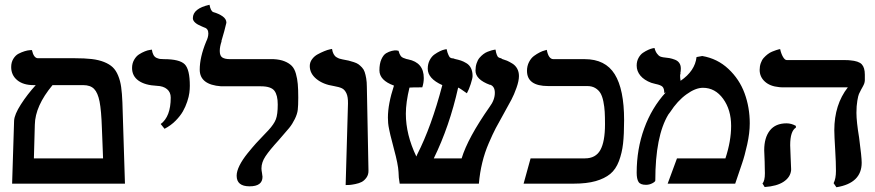

<svg xmlns="http://www.w3.org/2000/svg" viewBox="-20 -770 3668 805"><path d="M329.1 -413.1H200.2Q127.4 -325.7 126 -247.1L122.1 -106H412.1Q411.1 -127 409.7 -169.4Q408.2 -211.9 407.2 -232.9Q404.8 -306.6 397.5 -344Q390.1 -381.3 374.5 -397.2Q358.9 -413.1 329.1 -413.1ZM503.9 0H30.8L39.1 -264.2Q40.5 -290 67.6 -332.3Q94.7 -374.5 129.9 -413.1H121.1Q77.1 -413.1 52 -434.1Q26.9 -455.1 26.9 -488.8Q26.9 -508.8 35.9 -523.4Q44.9 -538.1 57.6 -544.7Q70.3 -551.3 83 -555.2Q95.7 -559.1 104.5 -559.6L113.8 -560.1Q121.6 -525.9 139.2 -525.9H293Q335 -525.9 364.5 -522.5Q394 -519 416.5 -510Q439 -501 452.6 -488Q466.3 -475.1 475.3 -453.1Q484.4 -431.2 488 -405Q491.7 -378.9 493.2 -340.8Z M669.9 -230 653.8 -250Q695.8 -281.2 695.8 -360.8Q695.8 -383.3 680.4 -396.2Q665 -409.2 637.7 -410.2Q587.9 -412.6 560.8 -431.9Q533.7 -451.2 533.7 -484.9Q533.7 -503.9 542.2 -519Q550.8 -534.2 563 -542Q575.2 -549.8 587.4 -554.7Q599.6 -559.6 607.9 -560.5L616.7 -562Q618.7 -548.3 623.5 -539.6Q628.4 -530.8 636.5 -527.3Q644.5 -523.9 650.6 -522.9Q656.7 -522 667 -522Q732.9 -522 754.4 -500.5Q775.9 -479 775.9 -410.2Q775.9 -396 773.9 -380.6Q772 -365.2 764.9 -343.8Q757.8 -322.3 746.8 -303Q735.8 -283.7 716.1 -263.7Q696.3 -243.7 669.9 -230Z M901.4 -556.2Q901.4 -535.6 912.4 -528.8Q923.3 -522 944.3 -522H1112.3H1127.4Q1154.8 -520.5 1173.3 -512.9Q1191.9 -505.4 1203.4 -493.7Q1214.8 -481.9 1220.7 -460.9Q1226.6 -439.9 1228.5 -417.7Q1230.5 -395.5 1230.5 -360.8Q1230.5 -327.6 1228.5 -310.1Q1226.6 -292.5 1216.1 -271Q1205.6 -249.5 1192.4 -233.4Q1179.2 -217.3 1147.5 -181.2Q1110.4 -140.6 1093.3 -115Q1076.2 -89.4 1076.2 -64Q1076.2 -56.2 1078.6 -43.9Q1080.6 -32.2 1080.6 -28.8Q1080.6 11.2 1026.4 11.2Q972.2 11.2 972.2 -33.2Q972.2 -51.8 984.1 -75.9Q996.1 -100.1 1017.8 -127Q1039.6 -153.8 1053.5 -169.2Q1067.4 -184.6 1087.4 -205.1Q1100.6 -218.3 1105.5 -224.1Q1128.9 -249.5 1136.7 -270Q1144.5 -290.5 1144.5 -332Q1144.5 -371.1 1130.4 -389.6Q1116.2 -408.2 1073.2 -408.2H922.4H907.2Q817.4 -414.6 817.4 -478Q817.4 -529.8 844.2 -595.2Q853.5 -613.8 853.5 -629.9Q853.5 -649.9 836.4 -654.8Q832 -656.2 826.2 -659.2Q788.6 -674.3 788.6 -693.8Q788.6 -734.4 858.4 -750Q863.3 -723.1 874.5 -719.2Q897 -712.9 913.1 -701.7Q929.2 -690.4 929.2 -674.8Q929.2 -672.4 920.2 -638.9Q911.1 -605.5 908.2 -597.2H909.2Q901.4 -574.7 901.4 -556.2Z M1429.2 5.9 1439 -335.9Q1439.5 -363.8 1432.4 -378.9Q1425.3 -394 1413.8 -399.7Q1402.3 -405.3 1379.9 -409.2Q1334.5 -416 1306.6 -439Q1278.8 -461.9 1278.8 -493.2Q1278.8 -508.8 1288.3 -521.7Q1297.9 -534.7 1311.8 -542.2Q1325.7 -549.8 1339.4 -555.4Q1353 -561 1362.8 -563L1372.1 -564.9Q1374 -552.2 1378.7 -543.5Q1383.3 -534.7 1390.6 -530.3Q1397.9 -525.9 1403.1 -524.2Q1408.2 -522.5 1416 -521Q1432.1 -518.1 1441.7 -515.9Q1451.2 -513.7 1463.6 -509.5Q1476.1 -505.4 1482.9 -500.5Q1489.7 -495.6 1497.6 -487.3Q1505.4 -479 1509 -468Q1512.7 -457 1515.4 -441.4Q1518.1 -425.8 1518.1 -405.8Q1519 -346.7 1521.5 -229.7Q1523.9 -112.8 1524.9 -55.2Q1525.4 -38.1 1516.6 -25.6Q1507.8 -13.2 1496.8 -7.3Q1485.8 -1.5 1469.7 1.7Q1453.6 4.9 1445.8 5.4Q1438 5.9 1429.2 5.9Z M2155.8 -451.2Q2155.8 -430.7 2145.5 -401.9Q2135.3 -373 2124.3 -352.3Q2113.3 -331.5 2091.8 -293Q2071.3 -256.8 2058.6 -232.7Q2045.9 -208.5 2029.1 -169.4Q2012.2 -130.4 2002 -88.1Q1991.7 -45.9 1987.8 0H1655.8Q1650.9 -26.4 1650.9 -48.8Q1649.4 -80.6 1631.8 -145Q1630.4 -151.4 1624.5 -173.6Q1618.7 -195.8 1616.9 -203.1Q1615.2 -210.4 1611.8 -226.3Q1608.4 -242.2 1607.4 -253.7Q1606.4 -265.1 1606.4 -276.9Q1606.4 -334 1631.8 -411.1Q1570.8 -433.1 1570.8 -475.1Q1570.8 -502.9 1579.1 -521.5Q1587.4 -540 1599.1 -546.9Q1610.8 -553.7 1622.6 -556.6Q1634.3 -559.6 1642.6 -558.6L1650.9 -557.1Q1654.8 -542.5 1660.2 -535.4Q1665.5 -528.3 1677.7 -524.9Q1682.6 -522.5 1691.4 -521Q1756.8 -507.8 1756.8 -442.9Q1756.8 -422.9 1750.5 -403.8Q1706.5 -403.8 1697.8 -402.8H1696.8Q1681.6 -340.3 1681.6 -293Q1681.6 -205.6 1725.6 -113.8L1729.5 -123Q1788.6 -238.3 1834.5 -413.1Q1773.4 -440.4 1773.4 -481.9Q1773.4 -502 1781.5 -517.6Q1789.6 -533.2 1801.3 -541.5Q1813 -549.8 1824.7 -555.4Q1836.4 -561 1844.7 -562.5L1852.5 -564Q1856 -547.9 1860.4 -539.1Q1864.7 -530.3 1866.9 -528.8Q1869.1 -527.3 1873.5 -525.9Q1875 -525.9 1877.9 -525.4Q1880.9 -524.9 1881.8 -524.9Q1882.8 -524.4 1884.3 -523.9Q1885.7 -523.4 1886.7 -522.9Q1902.3 -519.5 1912.6 -516.1Q1922.9 -512.7 1935.5 -505.1Q1948.2 -497.6 1954.8 -483.9Q1961.4 -470.2 1961.4 -451.2Q1961.4 -441.9 1953.6 -417.7Q1945.8 -393.6 1937.5 -378.9Q1907.7 -400.4 1900.9 -402.8Q1864.7 -240.7 1798.8 -106H1915.5Q1941.4 -191.4 2032.7 -321.8Q2054.7 -351.1 2054.7 -380.9Q2054.7 -408.2 2034.7 -415V-414.1Q1973.6 -436.5 1973.6 -474.1Q1973.6 -490.7 1978.3 -504.6Q1982.9 -518.6 1990.2 -527.3Q1997.6 -536.1 2006.6 -543Q2015.6 -549.8 2024.7 -553.2Q2033.7 -556.6 2041 -558.8Q2048.3 -561 2052.7 -561.5L2057.6 -562Q2059.6 -548.3 2063 -540.3Q2066.4 -532.2 2068.6 -530.5Q2070.8 -528.8 2075.7 -526.9Q2082.5 -525.9 2084.5 -523.9H2082.5Q2083.5 -522.9 2084.5 -522.9Q2097.2 -519 2106 -515.4Q2114.7 -511.7 2127.9 -503.7Q2141.1 -495.6 2148.4 -482.2Q2155.8 -468.8 2155.8 -451.2Z M2516.6 -249Q2516.6 -279.8 2515.4 -301Q2514.2 -322.3 2509.8 -344.2Q2505.4 -366.2 2497.6 -379.4Q2489.7 -392.6 2475.8 -400.9Q2461.9 -409.2 2442.4 -409.2H2278.3Q2189.5 -409.2 2189.5 -473.1Q2189.5 -493.2 2198 -509.8Q2206.5 -526.4 2218.8 -535.4Q2231 -544.4 2243.2 -550.5Q2255.4 -556.6 2264.2 -558.6L2272.5 -561Q2279.8 -522 2300.3 -522H2431.6Q2518.1 -522 2557.4 -458.7Q2596.7 -395.5 2596.7 -266.1Q2596.7 -207 2592.3 -168Q2587.9 -128.9 2575 -94.5Q2562 -60.1 2538.6 -40.8Q2515.1 -21.5 2477.5 -10.7Q2439.9 0 2385.3 0H2175.3L2204.6 -106H2432.6Q2477.5 -106 2497.1 -141.1Q2516.6 -176.3 2516.6 -249Z M2900.4 -530.8Q2904.3 -531.2 2912.4 -533Q2920.4 -534.7 2924.3 -535.2Q2987.8 -524.4 3033.9 -481.2Q3080.1 -438 3101.8 -378.9Q3123.5 -319.8 3123.5 -252.9Q3123.5 -212.4 3112.8 -164.3Q3102.1 -116.2 3091.3 -85Q3086.9 -71.3 3076.9 -42.5Q3066.9 -13.7 3062.5 0H2779.3L2818.4 -106H3021.5Q3045.4 -178.7 3045.4 -242.2Q3045.4 -309.6 3012 -355.7Q2978.5 -401.9 2927.2 -401.9Q2896 -401.9 2858.2 -374.5Q2820.3 -347.2 2789.6 -299.8Q2784.7 -292.5 2782.2 -290Q2727.5 -199.2 2727.5 -13.2Q2727.5 -8.3 2715.1 -1.7Q2702.6 4.9 2688.5 4.9Q2664.6 4.9 2657 -7.6Q2649.4 -20 2649.4 -45.9Q2649.4 -144.5 2680.9 -231.4Q2712.4 -318.4 2771.5 -382.8Q2770.5 -382.3 2768.3 -381.3Q2766.1 -380.4 2765.1 -379.9Q2765.1 -398.9 2757.8 -406.2Q2750.5 -413.6 2728.5 -418Q2726.1 -418.9 2719.5 -420.4Q2712.9 -421.9 2710.4 -422.9Q2680.7 -434.1 2665 -452.9Q2649.4 -471.7 2649.4 -495.1Q2649.4 -513.2 2657.2 -527.3Q2665 -541.5 2676 -548.8Q2687 -556.2 2697.8 -561Q2708.5 -565.9 2716.3 -567.4L2724.1 -568.8Q2728 -553.7 2735.1 -544.7Q2742.2 -535.6 2747.3 -533.4Q2752.4 -531.2 2760.3 -529.8Q2776.4 -528.3 2786.9 -526.4Q2797.4 -524.4 2809.6 -519.8Q2821.8 -515.1 2828.1 -505.9Q2834.5 -496.6 2834.5 -482.9Q2834.5 -469.7 2832.5 -463.9L2833.5 -464.8Q2833.5 -463.9 2833 -461.9Q2832.5 -460 2832.5 -459Q2831.5 -457 2831.5 -452.1Q2831.5 -442.9 2833.5 -431.2Q2894 -472.7 2900.4 -530.8Z M3570.8 -296.9Q3570.8 -260.3 3582 -192.9Q3592.8 -111.3 3592.8 -87.9Q3592.8 -2 3486.8 15.1L3475.1 -2Q3484.9 -21 3484.9 -53.2Q3484.9 -89.8 3481.9 -138.2Q3478 -202.6 3478 -224.1Q3478 -331.1 3534.7 -403.8H3263.7Q3252 -403.8 3246.1 -404.8Q3208.5 -408.2 3186.8 -428Q3165 -447.8 3165 -477.1Q3165 -492.2 3169.7 -505.4Q3174.3 -518.6 3181.9 -527.1Q3189.5 -535.6 3198.7 -542.7Q3208 -549.8 3217.3 -553.5Q3226.6 -557.1 3234.1 -559.8Q3241.7 -562.5 3246.6 -563.5L3251 -564Q3254.9 -545.4 3262.7 -531.7Q3270.5 -518.1 3278.8 -518.1H3522Q3537.1 -518.1 3543.9 -517.1Q3580.6 -514.2 3593.3 -500.2Q3606 -486.3 3606 -457V-433.1Q3606 -429.7 3605.2 -426.5Q3604.5 -423.3 3603.8 -420.7Q3603 -418 3601.1 -414.1Q3599.1 -410.2 3598.1 -408.2Q3597.2 -406.2 3594.5 -401.6Q3591.8 -397 3590.8 -395Q3584.5 -383.3 3581.3 -376Q3578.1 -368.7 3574.5 -347.4Q3570.8 -326.2 3570.8 -296.9ZM3293 -161.1Q3293 -150.9 3294.9 -110.8Q3296.9 -70.8 3296.9 -62V-56.2Q3293.9 -26.9 3265.6 -8.1Q3237.3 10.7 3186 14.2L3176.8 -1Q3187 -11.2 3187 -43.9Q3187 -46.9 3186.5 -63.7Q3186 -80.6 3186 -91.8Q3184.1 -127.9 3184.1 -140.1Q3184.1 -192.9 3207.8 -222.9Q3231.4 -252.9 3277.8 -252.9Q3297.9 -252.9 3316.9 -242.2V-234.9Q3293 -220.2 3293 -161.1Z"/></svg>

Font: Common Serif
Style: Bold
Weight: 700
Designer: Philipp H. Poll, Khaled Hosny
Foundry: Stefan Peev, Context Ltd.
Version: Version 1.026